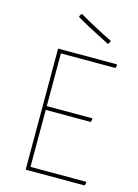

<svg xmlns="http://www.w3.org/2000/svg" viewBox="-125 -907 704 976"><g transform="rotate(15 227.0 -419.0)"><path d="M347.2 -726.1Q287.6 -756.3 259.8 -771Q217.3 -793.5 172.9 -818.8L170.9 -824.2L178.2 -835.9L183.1 -837.9Q219.2 -816.4 275.4 -786.6Q317.9 -763.7 358.9 -744.1L352.1 -729ZM420.9 0H109.9V-637.2H418L420.9 -632.8L417 -617.2H129.9V-339.8H368.2L371.1 -335.9L367.2 -319.8H129.9V-20H421.9L424.8 -16.1Z"/></g></svg>

Font: Datalegreya
Style: Dot
Weight: 700
Designer: Figs Lab
Foundry: Figs Lab
Version: Version 1.002;PS 001.002;hotconv 1.0.70;makeotf.lib2.5.58329